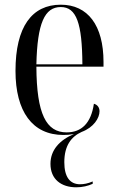

<svg xmlns="http://www.w3.org/2000/svg" viewBox="-20 -565 502 818"><path d="M305 233C331 233 356 227 375 218V208C354 217 337 220 321 220C278 220 254 189 254 126C254 55 284 17 328 -3C379 -22 404 -62 404 -91C404 -107 395 -119 380 -123C368 -40 327 -1 264 -1C177 -1 136 -79 135 -281H421V-301C421 -457 354 -545 239 -545C116 -545 46 -451 46 -263C46 -90 118 10 250 10C265 10 278 9 295 6C234 32 195 74 195 133C195 199 241 233 305 233ZM331 -291H135C139 -466 170 -535 239 -535C306 -535 330 -465 331 -291Z"/></svg>

Font: Noto Serif Display Condensed
Style: Regular
Weight: 400
Width: 3
Designer: Monotype Design Team
Foundry: Monotype Imaging Inc.
Version: Version 2.009